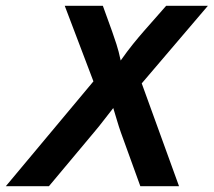

<svg xmlns="http://www.w3.org/2000/svg" viewBox="-68 -645 740 665"><path d="M-47.9 0 255.6 -363.2 156.2 -625H288.2L320.1 -536.8Q327.8 -515.3 335.4 -491.7Q343.1 -468.1 350 -435.4Q373.6 -468.8 392.7 -492.4Q411.8 -516 430.6 -537.5L507.6 -625H652.1L422.9 -356.2L552.1 0H418.1L350.7 -186.1Q343.8 -205.6 337.8 -226Q331.9 -246.5 324.3 -270.8Q305.6 -247.2 289.9 -226.7Q274.3 -206.2 258.3 -187.5L101.4 0Z"/></svg>

Font: Afacad
Style: Italic
Weight: 400
Italic angle: -14°
Designer: Kristian Moeller
Foundry: Dicotype
Version: Version 1.000